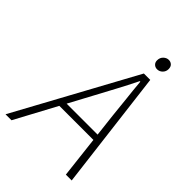

<svg xmlns="http://www.w3.org/2000/svg" viewBox="-278 -900 999 999"><g transform="rotate(45 222.0 -400.5)"><path d="M-44 0 315 -659H362L443 0H400L355 -391Q350 -446 343.5 -502Q337 -558 332 -616H328Q299 -557 270 -503Q241 -449 210 -391L0 0ZM105 -229 115 -264H397L389 -229ZM348 -723Q334 -723 324.5 -732Q315 -741 315 -756Q315 -776 328 -788.5Q341 -801 357 -801Q371 -801 380.5 -792Q390 -783 390 -766Q390 -748 377.5 -735.5Q365 -723 348 -723Z"/></g></svg>

Font: Source Sans 3 ExtraLight Light
Style: Italic
Weight: 300
Italic angle: -11°
Version: Version 3.052;hotconv 1.1.0;makeotfexe 2.6.0